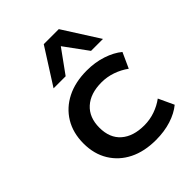

<svg xmlns="http://www.w3.org/2000/svg" viewBox="-218 -884 1011 1011"><g transform="rotate(-45 287.5 -378.5)"><path d="M347 9Q261 9 198 -22.5Q135 -54 99.5 -112Q64 -170 64 -248Q64 -327 99.5 -385.5Q135 -444 198.5 -476Q262 -508 348 -508Q410 -508 462.5 -490.5Q515 -473 550 -444L511 -358Q478 -382 439 -395.5Q400 -409 359 -409Q276 -409 229 -366.5Q182 -324 182 -248Q182 -171 229 -130Q276 -89 358 -89Q400 -89 438.5 -102.5Q477 -116 508 -139L548 -53Q513 -24 461.5 -7.5Q410 9 347 9ZM158 -565 286 -766H398L526 -565H437L342 -695L248 -565Z"/></g></svg>

Font: Nunito Sans 7pt SemiExpanded SemiBold
Style: Regular
Weight: 600
Width: 6
Designer: Vernon Adams
Foundry: Vernon Adams
Version: Version 3.101;gftools[0.9.27]